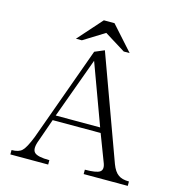

<svg xmlns="http://www.w3.org/2000/svg" viewBox="-123 -964 996 1072"><g transform="rotate(15 375.0 -428.0)"><path d="M531.2 -717.8 406.2 -857.4H344.7L220.7 -717.8H254.9L376 -793L497.1 -717.8ZM350.6 -625 479.5 -274.4H222.7ZM393.6 -697.3 337.9 -673.8 140.6 -127.9Q114.3 -61.5 94.7 -43Q76.2 -24.4 34.2 -24.4V1H252.9V-24.4Q184.6 -24.4 166 -43Q146.5 -62.5 168 -117.2L212.9 -245.1H490.2L547.9 -93.8Q565.4 -52.7 543.9 -38.1Q524.4 -24.4 458 -24.4V1H712.9V-24.4Q671.9 -24.4 650.4 -41Q627.9 -56.6 612.3 -97.7Z"/></g></svg>

Font: Batang
Style: Regular
Weight: 400
Version: Version 2.21